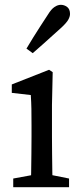

<svg xmlns="http://www.w3.org/2000/svg" viewBox="-20 -778 338 798"><path d="M35 0V-36L144 -56H167L267 -36V0ZM108 0Q109 -23 109.5 -60.5Q110 -98 110.5 -138.5Q111 -179 111 -210V-257Q111 -298 110.5 -325.5Q110 -353 108 -383L29 -392V-427L184 -488L199 -478L196 -342V-210Q196 -179 196.5 -138.5Q197 -98 197.5 -60.5Q198 -23 199 0ZM90 -576Q104 -600 118.5 -623Q133 -646 148 -669.5Q163 -693 179 -717Q193 -740 206.5 -749Q220 -758 233 -758Q247 -758 259 -749Q271 -740 271 -720Q271 -710 264.5 -697.5Q258 -685 237 -665Q217 -647 197 -629Q177 -611 157 -593Q137 -575 116 -557Z"/></svg>

Font: Source Serif 4 Variable
Style: Regular
Weight: 400
Designer: Frank Grießhammer
Foundry: Adobe
Version: Version 4.005;hotconv 1.1.0;makeotfexe 2.6.0